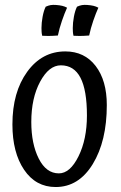

<svg xmlns="http://www.w3.org/2000/svg" viewBox="-20 -743 489 773"><path d="M30 -242Q30 -372 89.5 -454Q149 -536 243 -536Q320 -536 365 -477.5Q410 -419 410 -320Q410 -175 353.5 -82.5Q297 10 204 10Q124 10 77 -59.5Q30 -129 30 -242ZM330 -278Q330 -380 304 -430Q278 -480 225 -480Q177 -480 141.5 -414Q106 -348 106 -252Q106 -164 136 -104.5Q166 -45 217 -45Q262 -45 296 -113.5Q330 -182 330 -278ZM206 -723Q220 -722 230.5 -719.5Q241 -717 250 -712Q240 -690 229.5 -659.5Q219 -629 213 -600Q204 -599 188 -598.5Q172 -598 150 -599Q148 -607 147.5 -614.5Q147 -622 147 -630Q147 -651 151.5 -675.5Q156 -700 164 -716Q175 -721 184 -722.5Q193 -724 206 -723ZM332 -723Q346 -722 356.5 -719.5Q367 -717 376 -712Q366 -690 355.5 -659.5Q345 -629 339 -600Q330 -599 314 -598.5Q298 -598 276 -599Q274 -607 273.5 -614.5Q273 -622 273 -630Q273 -651 277.5 -675.5Q282 -700 290 -716Q301 -721 310 -722.5Q319 -724 332 -723Z"/></svg>

Font: Atma
Style: Regular
Weight: 400
Designer: Gregori Vincens, Jeremie Hornus, Riccardo Olocco, Yoann Minet.
Foundry: black foundry
Version: Version 1.102;PS 1.100;hotconv 1.0.86;makeotf.lib2.5.63406